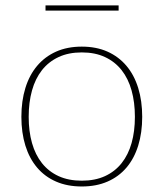

<svg xmlns="http://www.w3.org/2000/svg" viewBox="-20 -670 594 696"><path d="M276.5 -501Q329 -501 369.8 -482.8Q410.5 -464.5 438.5 -431.2Q466.5 -398 481 -351Q495.5 -304 495.5 -246.5Q495.5 -189 481 -142.2Q466.5 -95.5 438.5 -62.5Q410.5 -29.5 369.8 -11.8Q329 6 276.5 6Q224 6 183.2 -11.8Q142.5 -29.5 114.5 -62.5Q86.5 -95.5 72 -142.2Q57.5 -189 57.5 -246.5Q57.5 -304 72 -351Q86.5 -398 114.5 -431.2Q142.5 -464.5 183.2 -482.8Q224 -501 276.5 -501ZM276.5 -15Q324.5 -15 360.5 -31.5Q396.5 -48 420.8 -78.5Q445 -109 457 -151.5Q469 -194 469 -246.5Q469 -299 457 -342Q445 -385 420.8 -415.8Q396.5 -446.5 360.5 -463.2Q324.5 -480 276.5 -480Q228.5 -480 192.5 -463.2Q156.5 -446.5 132.2 -415.8Q108 -385 96 -342Q84 -299 84 -246.5Q84 -194 96 -151.5Q108 -109 132.2 -78.5Q156.5 -48 192.5 -31.5Q228.5 -15 276.5 -15ZM145 -650.5H410V-631.5H145Z"/></svg>

Font: Lato ExtraLight
Style: Regular
Weight: 275
Designer: Lukasz Dziedzic with Adam Twardoch and Botio Nikoltchev
Foundry: tyPoland Lukasz Dziedzic
Version: Version 2.015; 2015-08-06; http://www.latofonts.com/